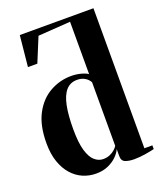

<svg xmlns="http://www.w3.org/2000/svg" viewBox="-151 -913 852 1018"><g transform="rotate(-20 275.0 -403.5)"><path d="M214.5 11.5Q175.5 11.5 140.5 -3.5Q105.5 -18.5 78.5 -49Q51.5 -79.5 36 -124.5Q20.5 -169.5 20.5 -229.5Q20.5 -329.5 54.8 -393.8Q89 -458 145 -489.2Q201 -520.5 264.5 -520.5Q295 -520.5 321 -513.2Q347 -506 358.5 -497V-792.5L176 -780L119.5 -643H66.5L84 -817.5H499.5V-27.5H544.5V-6.5Q529 -2.5 495.5 3.2Q462 9 429.5 9Q401 9 380.5 1.2Q360 -6.5 360 -33.5V-73.5Q352 -54.5 332.5 -35Q313 -15.5 283.2 -2Q253.5 11.5 214.5 11.5ZM276 -48Q296.5 -48 312.8 -55Q329 -62 340.8 -72.2Q352.5 -82.5 358.5 -92.5V-451Q349.5 -468.5 331.2 -479.5Q313 -490.5 287.5 -490.5Q248.5 -490.5 224.8 -463.2Q201 -436 190.2 -382.8Q179.5 -329.5 179.5 -251Q179.5 -174 192.8 -129.8Q206 -85.5 228 -66.8Q250 -48 276 -48Z"/></g></svg>

Font: Merriweather 144pt
Style: Bold
Weight: 700
Version: Version 2.100